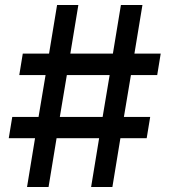

<svg xmlns="http://www.w3.org/2000/svg" viewBox="-20 -747 677 767"><path d="M206 -195 174 0H88L120 -195H15L29 -280H134L162 -447H57L71 -533H176L208 -727H293L261 -533H431L463 -727H549L517 -533H622L608 -447H503L475 -280H580L566 -195H461L429 0H344L376 -195ZM418 -447H247L219 -280H390Z"/></svg>

Font: Sinter Medium
Style: Regular
Weight: 500
Foundry: Adobe & rsms
Version: Version 1.000